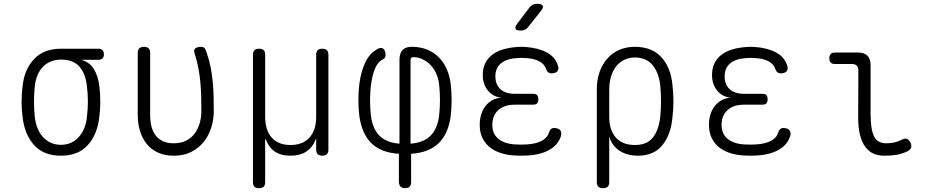

<svg xmlns="http://www.w3.org/2000/svg" viewBox="-20 -805 4840 1005"><path d="M495 -492H404Q448 -481 471 -444Q494 -407 500 -353Q505 -313 505 -273Q505 -233 500 -194Q490 -102 440 -46Q390 10 299 10Q208 10 158 -46Q108 -102 98 -194Q93 -233 93 -273Q93 -313 98 -353Q107 -441 158 -495.5Q209 -550 299 -550H495Q509 -550 516.5 -542.5Q524 -535 524 -521Q524 -507 516.5 -499.5Q509 -492 495 -492ZM299 -47Q327 -47 350 -57Q373 -67 391 -86.5Q409 -106 420.5 -133Q432 -160 435 -194Q440 -233 440 -273Q440 -313 435 -353Q428 -420 395.5 -456.5Q363 -493 299 -493Q244 -493 207 -457.5Q170 -422 162 -353Q158 -313 158 -273Q158 -233 162 -194Q170 -124 207 -85.5Q244 -47 299 -47Z M701 -528Q701 -544 709 -552Q717 -560 734 -560Q750 -560 758 -552Q766 -544 766 -528V-204Q766 -171 772.5 -144Q779 -117 794 -97Q809 -77 832.5 -66Q856 -55 890 -55Q928 -55 955 -69Q982 -83 999.5 -107Q1017 -131 1025.5 -161Q1034 -191 1034 -224Q1034 -266 1033 -303.5Q1032 -341 1028.5 -377.5Q1025 -414 1018 -450.5Q1011 -487 998 -528Q997 -530 996.5 -532.5Q996 -535 996 -537Q996 -550 1007.5 -555Q1019 -560 1030 -560Q1047 -560 1052.5 -551Q1058 -542 1062 -528Q1076 -488 1083 -451Q1090 -414 1093.5 -377Q1097 -340 1098 -302.5Q1099 -265 1099 -224Q1099 -178 1085.5 -136Q1072 -94 1045.5 -61.5Q1019 -29 980.5 -9.5Q942 10 890 10Q842 10 806.5 -6.5Q771 -23 748 -51.5Q725 -80 713 -119Q701 -158 701 -204Z M1336 180Q1319 180 1311.5 172Q1304 164 1304 148V-518Q1304 -534 1312 -542Q1320 -550 1336 -550Q1353 -550 1360.5 -542Q1368 -534 1368 -518V-194Q1368 -123 1402.5 -84.5Q1437 -46 1501 -46Q1564 -46 1599.5 -84.5Q1635 -123 1635 -194V-518Q1635 -534 1643 -542Q1651 -550 1667 -550Q1684 -550 1691.5 -542Q1699 -534 1699 -518V-22Q1699 -6 1691 2Q1683 10 1667 10Q1651 10 1643 2Q1635 -6 1635 -22V-69Q1635 -78 1635 -79Q1634 -79 1634 -79Q1634 -79 1630 -70Q1615 -32 1582.5 -11Q1550 10 1500 10Q1451 10 1419.5 -11Q1388 -32 1374 -70Q1370 -78 1369 -78Q1368 -78 1368 -69V148Q1368 164 1360.5 172Q1353 180 1336 180Z M2100 180Q2083 180 2075.5 170.5Q2068 161 2068 146V0Q1974 -6 1924 -55.5Q1874 -105 1861 -197Q1856 -237 1856 -281.5Q1856 -326 1861 -366Q1869 -428 1891 -476Q1913 -524 1952 -546Q1962 -553 1970.5 -554Q1979 -555 1985 -551Q1991 -547 1994.5 -538Q1998 -529 1998 -516Q1998 -510 1995.5 -504.5Q1993 -499 1985 -495Q1958 -482 1943.5 -447.5Q1929 -413 1923 -368Q1917 -327 1917 -281.5Q1917 -236 1922 -196Q1931 -129 1967.5 -93.5Q2004 -58 2071 -53V-493Q2071 -527 2088 -544Q2105 -561 2139 -560Q2183 -559 2218 -544.5Q2253 -530 2278 -504Q2303 -478 2318.5 -443Q2334 -408 2339 -366Q2344 -326 2344 -281.5Q2344 -237 2339 -197Q2327 -105 2276 -55.5Q2225 -6 2132 0V146Q2132 163 2124.5 171.5Q2117 180 2100 180ZM2129 -490V-53Q2196 -58 2232.5 -93.5Q2269 -129 2278 -196Q2283 -236 2283 -281.5Q2283 -327 2278 -368Q2274 -397 2262.5 -422Q2251 -447 2233.5 -465Q2216 -483 2193.5 -494Q2171 -505 2146 -506Q2137 -506 2133 -502.5Q2129 -499 2129 -490Z M2900 -463Q2904 -454 2903 -446Q2902 -438 2898 -432.5Q2894 -427 2885.5 -424Q2877 -421 2865 -421Q2861 -421 2857 -422.5Q2853 -424 2850 -426Q2847 -428 2844 -432.5Q2841 -437 2839 -442Q2831 -469 2803 -484Q2775 -499 2733 -501Q2721 -502 2709.5 -502Q2698 -502 2686 -501Q2633 -498 2603 -474Q2573 -450 2573 -405Q2573 -363 2599 -338.5Q2625 -314 2675 -314H2770Q2785 -314 2791.5 -307Q2798 -300 2798 -286Q2798 -271 2791.5 -264Q2785 -257 2770 -257H2674Q2619 -257 2588 -228.5Q2557 -200 2557 -151Q2557 -104 2589 -78Q2621 -52 2677 -49Q2692 -48 2707.5 -48Q2723 -48 2738 -49Q2786 -52 2816 -68Q2846 -84 2854 -113Q2856 -119 2858.5 -123Q2861 -127 2864 -129.5Q2867 -132 2871 -133.5Q2875 -135 2880 -135Q2891 -135 2899.5 -132Q2908 -129 2912.5 -123Q2917 -117 2918 -109.5Q2919 -102 2916 -92Q2901 -46 2854.5 -20Q2808 6 2738 9Q2723 10 2707.5 10Q2692 10 2677 9Q2634 7 2599.5 -4.5Q2565 -16 2541 -36.5Q2517 -57 2504 -85.5Q2491 -114 2491 -151Q2491 -211 2521.5 -250Q2552 -289 2604 -294Q2561 -298 2534 -331Q2507 -364 2507 -412Q2507 -447 2519.5 -473Q2532 -499 2555.5 -517.5Q2579 -536 2612 -546Q2645 -556 2686 -559Q2698 -560 2709.5 -560Q2721 -560 2733 -559Q2798 -554 2842 -530.5Q2886 -507 2900 -463ZM2744 -663Q2736 -653 2727 -649Q2718 -645 2706 -645Q2683 -645 2678.5 -654Q2674 -663 2688 -682L2751 -765Q2758 -775 2768 -780Q2778 -785 2791 -785Q2816 -785 2821 -775Q2826 -765 2810 -746Z M3136 180Q3120 180 3112 172Q3104 164 3104 148V-339Q3104 -388 3118.5 -428.5Q3133 -469 3159 -498.5Q3185 -528 3221.5 -544Q3258 -560 3303 -560Q3393 -560 3442.5 -505Q3492 -450 3500 -359Q3505 -318 3505 -275.5Q3505 -233 3500 -192Q3492 -100 3447 -45Q3402 10 3320 10Q3261 10 3221.5 -17Q3182 -44 3169 -91V148Q3169 164 3161 172Q3153 180 3136 180ZM3303 -46Q3366 -46 3397 -84.5Q3428 -123 3436 -194Q3440 -234 3440 -275.5Q3440 -317 3436 -357Q3429 -424 3396 -464Q3363 -504 3303 -504Q3272 -504 3247 -491.5Q3222 -479 3205 -457.5Q3188 -436 3178.5 -405Q3169 -374 3169 -337V-194Q3169 -123 3204 -84.5Q3239 -46 3303 -46Z M4100 -463Q4104 -454 4103 -446Q4102 -438 4098 -432.5Q4094 -427 4085.5 -424Q4077 -421 4065 -421Q4061 -421 4057 -422.5Q4053 -424 4050 -426Q4047 -428 4044 -432.5Q4041 -437 4039 -442Q4031 -469 4003 -484Q3975 -499 3933 -501Q3921 -502 3909.5 -502Q3898 -502 3886 -501Q3833 -498 3803 -474Q3773 -450 3773 -405Q3773 -363 3799 -338.5Q3825 -314 3875 -314H3970Q3985 -314 3991.5 -307Q3998 -300 3998 -286Q3998 -271 3991.5 -264Q3985 -257 3970 -257H3874Q3819 -257 3788 -228.5Q3757 -200 3757 -151Q3757 -104 3789 -78Q3821 -52 3877 -49Q3892 -48 3907.5 -48Q3923 -48 3938 -49Q3986 -52 4016 -68Q4046 -84 4054 -113Q4056 -119 4058.5 -123Q4061 -127 4064 -129.5Q4067 -132 4071 -133.5Q4075 -135 4080 -135Q4091 -135 4099.5 -132Q4108 -129 4112.5 -123Q4117 -117 4118 -109.5Q4119 -102 4116 -92Q4101 -46 4054.5 -20Q4008 6 3938 9Q3923 10 3907.5 10Q3892 10 3877 9Q3834 7 3799.5 -4.5Q3765 -16 3741 -36.5Q3717 -57 3704 -85.5Q3691 -114 3691 -151Q3691 -211 3721.5 -250Q3752 -289 3804 -294Q3761 -298 3734 -331Q3707 -364 3707 -412Q3707 -447 3719.5 -473Q3732 -499 3755.5 -517.5Q3779 -536 3812 -546Q3845 -556 3886 -559Q3898 -560 3909.5 -560Q3921 -560 3933 -559Q3998 -554 4042 -530.5Q4086 -507 4100 -463Z M4537 -209Q4537 -128 4555 -91.5Q4573 -55 4618 -55Q4640 -55 4659.5 -59Q4679 -63 4701 -74Q4716 -82 4727 -78Q4738 -74 4745 -60Q4753 -45 4749.5 -33.5Q4746 -22 4732 -14Q4703 0 4675 5Q4647 10 4610 10Q4577 10 4552 -1Q4527 -12 4509 -36.5Q4491 -61 4481.5 -99Q4472 -137 4472 -191L4473 -437Q4473 -453 4464.5 -461.5Q4456 -470 4439 -470H4350Q4336 -470 4328.5 -477.5Q4321 -485 4321 -500Q4321 -515 4328.5 -522.5Q4336 -530 4351 -530H4470Q4504 -530 4520.5 -513.5Q4537 -497 4537 -463Z"/></svg>

Font: Maple Mono NL ExtraLight
Style: Regular
Weight: 275
Monospace: yes
Designer: subframe7536
Version: Version 7.000